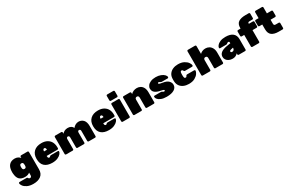

<svg xmlns="http://www.w3.org/2000/svg" viewBox="225 -2559 6936 4588"><g transform="rotate(-30 3693.0 -265.0)"><path d="M243 -530Q290 -530 328 -511.5Q366 -493 391 -462V-493Q391 -504 399 -512Q407 -520 418 -520H593Q604 -520 612 -512Q620 -504 620 -493L621 -17Q621 103 543 161.5Q465 220 338 220Q234 220 167.5 186.5Q101 153 71 110Q41 67 41 39Q41 29 49 21.5Q57 14 68 14H263Q274 14 280 19Q286 24 291 34Q298 48 307 53.5Q316 59 333 59Q376 59 376 0V-66Q327 -23 243 -23Q144 -23 91 -75.5Q38 -128 31 -249L30 -275Q30 -403 85.5 -466.5Q141 -530 243 -530ZM276 -293 275 -274Q275 -235 285.5 -216Q296 -197 326 -197Q351 -197 362.5 -209.5Q374 -222 376 -247Q377 -252 377 -274Q377 -314 366.5 -332.5Q356 -351 326 -351Q300 -351 289 -336.5Q278 -322 276 -293Z M939 -196Q939 -165 948 -150Q957 -135 978 -135Q986 -135 991 -138.5Q996 -142 1007 -153Q1016 -162 1022 -164.5Q1028 -167 1040 -167H1229Q1238 -167 1244.5 -161.5Q1251 -156 1251 -147Q1251 -119 1220 -81.5Q1189 -44 1127.5 -17Q1066 10 980 10Q844 10 769 -56.5Q694 -123 694 -259Q694 -389 770.5 -459.5Q847 -530 979 -530Q1073 -530 1137.5 -493.5Q1202 -457 1233 -395.5Q1264 -334 1264 -258V-228Q1264 -217 1256 -209Q1248 -201 1237 -201H939ZM1019 -326Q1019 -390 979 -390Q939 -390 939 -326Z M1878 -27Q1878 -16 1870 -8Q1862 0 1851 0H1675Q1664 0 1656 -8Q1648 -16 1648 -27V-302Q1648 -326 1637.5 -338.5Q1627 -351 1608 -351Q1589 -351 1578.5 -338Q1568 -325 1568 -302V-27Q1568 -16 1560 -8Q1552 0 1541 0H1361Q1350 0 1342 -8Q1334 -16 1334 -27V-493Q1334 -504 1342 -512Q1350 -520 1361 -520H1526Q1537 -520 1545 -512Q1553 -504 1553 -493V-460Q1574 -488 1614 -509Q1654 -530 1704 -530Q1811 -530 1850 -448Q1874 -483 1916 -506.5Q1958 -530 2003 -530Q2084 -530 2135.5 -474.5Q2187 -419 2187 -307V-27Q2187 -16 2179 -8Q2171 0 2160 0H1984Q1973 0 1965 -8Q1957 -16 1957 -27V-302Q1957 -326 1946.5 -338.5Q1936 -351 1917 -351Q1898 -351 1888 -338.5Q1878 -326 1878 -302Z M2500 -196Q2500 -165 2509 -150Q2518 -135 2539 -135Q2547 -135 2552 -138.5Q2557 -142 2568 -153Q2577 -162 2583 -164.5Q2589 -167 2601 -167H2790Q2799 -167 2805.5 -161.5Q2812 -156 2812 -147Q2812 -119 2781 -81.5Q2750 -44 2688.5 -17Q2627 10 2541 10Q2405 10 2330 -56.5Q2255 -123 2255 -259Q2255 -389 2331.5 -459.5Q2408 -530 2540 -530Q2634 -530 2698.5 -493.5Q2763 -457 2794 -395.5Q2825 -334 2825 -258V-228Q2825 -217 2817 -209Q2809 -201 2798 -201H2500ZM2580 -326Q2580 -390 2540 -390Q2500 -390 2500 -326Z M3096 -575H2927Q2916 -575 2908 -583Q2900 -591 2900 -602V-723Q2900 -734 2908 -742Q2916 -750 2927 -750H3096Q3107 -750 3115 -742Q3123 -734 3123 -723V-602Q3123 -591 3115 -583Q3107 -575 3096 -575ZM2895 -27V-493Q2895 -504 2903 -512Q2911 -520 2922 -520H3101Q3112 -520 3120 -512Q3128 -504 3128 -493V-27Q3128 -16 3120 -8Q3112 0 3101 0H2922Q2911 0 2903 -8Q2895 -16 2895 -27Z M3780 0H3589Q3578 0 3570 -8Q3562 -16 3562 -27V-296Q3562 -323 3549 -337Q3536 -351 3512 -351Q3488 -351 3475 -337Q3462 -323 3462 -296V-27Q3462 -16 3454 -8Q3446 0 3435 0H3245Q3234 0 3226 -8Q3218 -16 3218 -27V-493Q3218 -504 3226 -512Q3234 -520 3245 -520H3420Q3431 -520 3439 -512Q3447 -504 3447 -493V-460Q3473 -491 3517.5 -510.5Q3562 -530 3613 -530Q3666 -530 3710 -505.5Q3754 -481 3780.5 -430Q3807 -379 3807 -303V-27Q3807 -16 3799 -8Q3791 0 3780 0Z M3879 -359Q3879 -403 3908.5 -442.5Q3938 -482 3995.5 -506Q4053 -530 4132 -530Q4210 -530 4270 -506.5Q4330 -483 4362 -449Q4394 -415 4394 -385Q4394 -375 4387 -367.5Q4380 -360 4372 -360H4204Q4195 -360 4185.5 -364.5Q4176 -369 4168 -375Q4147 -390 4131 -390Q4123 -390 4117 -385.5Q4111 -381 4111 -374Q4111 -364 4117.5 -357.5Q4124 -351 4147.5 -344Q4171 -337 4221 -330Q4321 -315 4368.5 -267.5Q4416 -220 4416 -162Q4416 -81 4343 -35.5Q4270 10 4136 10Q4046 10 3986 -13.5Q3926 -37 3897.5 -71Q3869 -105 3869 -135Q3869 -145 3876 -152.5Q3883 -160 3893 -160H4067Q4082 -160 4102 -146Q4114 -138 4123 -134Q4132 -130 4143 -130Q4152 -130 4159 -134Q4166 -138 4166 -145Q4166 -155 4160 -162Q4154 -169 4131.5 -176Q4109 -183 4062 -192Q3982 -207 3930.5 -246.5Q3879 -286 3879 -359Z M4752 -161Q4768 -161 4775 -167.5Q4782 -174 4789 -191Q4797 -211 4818 -211H5013Q5024 -211 5032 -203.5Q5040 -196 5040 -186Q5040 -158 5010 -111Q4980 -64 4914.5 -27Q4849 10 4747 10Q4670 10 4607.5 -16.5Q4545 -43 4508 -95Q4471 -147 4467 -219L4466 -259L4467 -300Q4470 -372 4507.5 -424Q4545 -476 4607.5 -503Q4670 -530 4747 -530Q4845 -530 4911 -494.5Q4977 -459 5008.5 -412Q5040 -365 5040 -334Q5040 -324 5032 -316.5Q5024 -309 5013 -309H4818Q4799 -309 4789 -329Q4781 -345 4773.5 -352Q4766 -359 4752 -359Q4730 -359 4721.5 -343Q4713 -327 4712 -295L4711 -256L4712 -224Q4714 -190 4722 -175.5Q4730 -161 4752 -161Z M5326 0H5131Q5120 0 5112 -8Q5104 -16 5104 -27V-683Q5104 -694 5112 -702Q5120 -710 5131 -710H5326Q5337 -710 5345 -702Q5353 -694 5353 -683V-468Q5380 -497 5419.5 -513.5Q5459 -530 5505 -530Q5558 -530 5603 -505.5Q5648 -481 5676 -429.5Q5704 -378 5704 -303V-27Q5704 -16 5696 -8Q5688 0 5677 0H5481Q5470 0 5462 -8Q5454 -16 5454 -27V-296Q5454 -323 5441 -337Q5428 -351 5404 -351Q5380 -351 5366.5 -337Q5353 -323 5353 -296V-27Q5353 -16 5345 -8Q5337 0 5326 0Z M6086 -339Q6086 -369 6081 -379.5Q6076 -390 6056 -390Q6045 -390 6037 -386Q6029 -382 6020 -374Q6011 -366 6004.5 -362Q5998 -358 5987 -358H5817Q5808 -358 5801.5 -363.5Q5795 -369 5795 -378Q5795 -407 5823.5 -443Q5852 -479 5911.5 -504.5Q5971 -530 6058 -530Q6192 -530 6259 -474Q6326 -418 6326 -314V-27Q6326 -16 6318 -8Q6310 0 6299 0H6124Q6113 0 6105 -8Q6097 -16 6097 -27V-55Q6075 -25 6038 -7.5Q6001 10 5955 10Q5899 10 5854.5 -11Q5810 -32 5785.5 -68Q5761 -104 5761 -149Q5761 -284 5980 -322ZM6030 -203Q5986 -193 5986 -166Q5986 -154 5996 -146Q6006 -138 6024 -138Q6054 -138 6071.5 -157.5Q6089 -177 6089 -216Z M6816 -520Q6827 -520 6835 -512Q6843 -504 6843 -493V-372Q6843 -361 6835 -353Q6827 -345 6816 -345H6702V-27Q6702 -16 6694 -8Q6686 0 6675 0H6500Q6489 0 6481 -8Q6473 -16 6473 -27V-345H6404Q6393 -345 6385 -353Q6377 -361 6377 -372V-493Q6377 -504 6385 -512Q6393 -520 6404 -520H6473V-537Q6473 -651 6542 -695.5Q6611 -740 6733 -740H6826Q6837 -740 6845 -732Q6853 -724 6853 -713V-592Q6853 -581 6845 -573Q6837 -565 6826 -565H6745Q6702 -565 6702 -532V-520Z M7326 -345Q7337 -345 7345 -353Q7353 -361 7353 -372V-493Q7353 -504 7345 -512Q7337 -520 7326 -520H7200V-683Q7200 -694 7192 -702Q7184 -710 7173 -710H6998Q6987 -710 6979 -702Q6971 -694 6971 -683V-520H6892Q6881 -520 6873 -512Q6865 -504 6865 -493V-372Q6865 -361 6873 -353Q6881 -345 6892 -345H6971V-215Q6971 -99 7037 -49.5Q7103 0 7221 0H7334Q7345 0 7353 -8Q7361 -16 7361 -27V-158Q7361 -169 7353 -177Q7345 -185 7334 -185H7243Q7200 -185 7200 -235V-345Z"/></g></svg>

Font: Rubik
Style: Regular
Weight: 900
Designer: Hubert & Fischer
Foundry: Hubert & Fischer
Version: Version 1.100